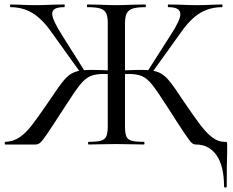

<svg xmlns="http://www.w3.org/2000/svg" viewBox="-20 -645 1038 857"><path d="M854 0Q844 0 835.5 -7.5Q827 -15 799.5 -56Q772 -97 727 -168Q682 -238 660 -266Q638 -294 615 -304.5Q592 -315 553 -315Q542 -315 532 -314Q522 -313 513 -312L512 -330Q575 -333 610 -333Q659 -333 684.5 -323.5Q710 -314 733 -287Q756 -260 803 -188Q850 -119 876.5 -84.5Q903 -50 928.5 -31Q954 -12 982 -12Q991 -12 992.5 -10.5Q994 -9 994 0V32Q992 84 992 187Q992 192 986 192Q980 192 980 187Q980 96 946.5 48Q913 0 854 0ZM4 -12Q39 -13 67 -32Q95 -51 121 -84.5Q147 -118 195 -188Q242 -259 265 -286.5Q288 -314 313.5 -323.5Q339 -333 387 -333Q423 -333 487 -330L486 -312Q476 -313 465.5 -314Q455 -315 444 -315Q405 -315 382 -304.5Q359 -294 337 -266.5Q315 -239 270 -169Q212 -79 190.5 -47.5Q169 -16 159.5 -8Q150 0 138 0H4Q1 0 1 -6Q1 -12 4 -12ZM27 -613Q25 -613 25 -619Q25 -625 27 -625L66 -624Q104 -622 139 -622Q171 -622 215 -624L267 -625Q269 -625 269 -619Q269 -613 267 -613Q239 -613 226 -606Q213 -599 213 -583Q213 -557 257 -488L359 -326L342 -317L210 -501Q168 -561 124.5 -587Q81 -613 27 -613ZM376 -12Q413 -12 430.5 -17Q448 -22 454.5 -36.5Q461 -51 461 -81V-544Q461 -573 453 -587.5Q445 -602 426 -607.5Q407 -613 370 -613Q368 -613 368 -619Q368 -625 370 -625L424 -624Q470 -622 496 -622Q526 -622 574 -624L629 -625Q631 -625 631 -619Q631 -613 629 -613Q592 -613 573 -607Q554 -601 546 -586Q538 -571 538 -542V-81Q538 -50 544 -36Q550 -22 567 -17Q584 -12 622 -12Q625 -12 625 -6Q625 0 622 0Q589 0 570 -1L496 -2L426 -1Q408 0 376 0Q373 0 373 -6Q373 -12 376 -12ZM638 -326 740 -486Q785 -554 785 -582Q785 -613 732 -613Q729 -613 729 -619Q729 -625 732 -625L783 -624Q827 -622 859 -622Q894 -622 932 -624L971 -625Q973 -625 973 -619Q973 -613 971 -613Q917 -613 873.5 -587Q830 -561 788 -501L656 -317Z"/></svg>

Font: Cormorant Unicase Medium
Style: Regular
Weight: 500
Designer: Christian Thalmann (Catharsis Fonts)
Foundry: Catharsis Fonts
Version: Version 4.000